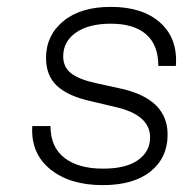

<svg xmlns="http://www.w3.org/2000/svg" viewBox="-20 -530 533 559"><path d="M318 -218 246 -235Q178 -250 146 -280Q114 -310 114 -361Q114 -427 164.5 -468.5Q215 -510 303 -510Q395 -510 446.5 -464Q498 -418 492 -338H441Q441 -399 405.5 -430Q370 -461 303 -461Q238 -461 201 -435Q164 -409 164 -366Q164 -335 186.5 -317Q209 -299 259 -288L332 -272Q468 -242 468 -138Q468 -71 418.5 -31Q369 9 279 9Q183 9 126 -37.5Q69 -84 74 -163H127Q127 -102 167.5 -70.5Q208 -39 280 -39Q347 -39 382 -64Q417 -89 417 -130Q417 -195 318 -218Z"/></svg>

Font: Overused Grotesk Light
Style: Italic
Weight: 300
Italic angle: -10°
Version: Version 0.003